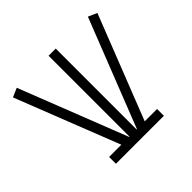

<svg xmlns="http://www.w3.org/2000/svg" viewBox="-185 -896 1254 1254"><g transform="rotate(-45 442.0 -269.0)"><path d="M114 -673 406 73H409V-674H475V73H478L771 -673L832 -646L550 73H664V136H221V73H334L52 -646Z"/></g></svg>

Font: Zaghawa Beria
Style: Regular
Weight: 400
Designer: Anonymous
Foundry: Designed by a volunteer who chooses to remain anonymous, in cooperation with SIL International and the Mission Protestan
Version: Version 1.001